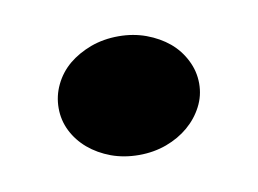

<svg xmlns="http://www.w3.org/2000/svg" viewBox="-34 -191 314 234"><g transform="rotate(-10 123.0 -74.5)"><path d="M210 -74.2Q210 -59.1 203.1 -45.9Q196.3 -32.7 184.6 -22.7Q172.9 -12.7 157 -6.8Q141.1 -1 123 -1Q104.5 -1 88.6 -6.8Q72.8 -12.7 61 -22.7Q49.3 -32.7 42.7 -45.9Q36.1 -59.1 36.1 -74.2Q36.1 -89.4 42.7 -103Q49.3 -116.7 61 -126.5Q72.8 -136.2 88.6 -142.1Q104.5 -147.9 123 -147.9Q141.1 -147.9 157 -142.1Q172.9 -136.2 184.6 -126.5Q196.3 -116.7 203.1 -103Q210 -89.4 210 -74.2Z"/></g></svg>

Font: Peralta
Style: Regular
Weight: 400
Designer: Astigmatic (AOETI)
Foundry: Astigmatic (AOETI)
Version: Version 1.000